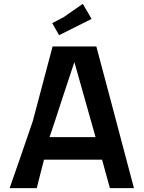

<svg xmlns="http://www.w3.org/2000/svg" viewBox="-20 -966 734 982"><path d="M306.6 -878.9C293.9 -872.1 273.4 -861.3 247.1 -847.7C254.9 -834 266.6 -813.5 282.2 -786.1C319.3 -804.7 375 -833 448.2 -869.1C438.5 -886.7 423.8 -912.1 403.3 -946.3C381.8 -931.6 349.6 -909.2 306.6 -878.9ZM542 -3.9H665C580.1 -326.2 515.6 -567.4 472.7 -728.5C373 -728.5 298.8 -728.5 249 -728.5C204.1 -557.6 169.9 -430.7 147.5 -345.7C95.7 -193.4 55.7 -79.1 29.3 -3.9H168C184.6 -68.4 196.3 -117.2 205.1 -149.4C336.9 -149.4 435.5 -149.4 502 -149.4C519.5 -85 533.2 -36.1 542 -3.9ZM233.4 -264.6C254.9 -328.1 276.4 -392.6 296.9 -457C318.4 -520.5 339.8 -585 360.4 -648.4C408.2 -477.5 444.3 -349.6 468.8 -264.6C364.3 -264.6 285.2 -264.6 233.4 -264.6Z"/></svg>

Font: DropForged
Style: Regular
Weight: 400
Designer: Antoine
Version: Version 1.0